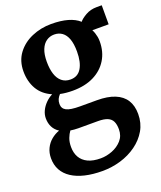

<svg xmlns="http://www.w3.org/2000/svg" viewBox="-152 -665 863 1028"><g transform="rotate(-20 280.0 -151.0)"><path d="M253.5 266.5Q198 266.5 154 256Q110 245.5 79.2 225.2Q48.5 205 32.5 175.8Q16.5 146.5 16.5 108.5Q16.5 77 28.8 52Q41 27 61.8 9.8Q82.5 -7.5 108 -16.5Q86 -30.5 74.8 -52.2Q63.5 -74 63.5 -102Q63.5 -124 73.5 -145Q83.5 -166 100.8 -183.5Q118 -201 139.5 -212Q87.5 -234.5 62.2 -278Q37 -321.5 37 -379Q37 -438.5 68.5 -480.8Q100 -523 151.8 -545.2Q203.5 -567.5 263 -567.5Q317.5 -567.5 356.8 -556.2Q396 -545 421 -522.5Q432 -537 459.8 -553Q487.5 -569 523.5 -569H552V-460.5H459Q464 -451.5 467.8 -440.2Q471.5 -429 473.8 -417Q476 -405 476 -391.5Q476 -331.5 448.2 -286.5Q420.5 -241.5 370.2 -216.8Q320 -192 250.5 -192Q231 -192 213.2 -193.8Q195.5 -195.5 179.5 -199Q169.5 -188.5 164 -176.5Q158.5 -164.5 158.5 -149.5Q158.5 -123 180.8 -111.5Q203 -100 258 -100H354Q414.5 -100 455.2 -83.5Q496 -67 516.2 -35Q536.5 -3 536.5 44.5Q536.5 96 512.8 137Q489 178 448.5 207.2Q408 236.5 357.5 251.5Q307 266.5 253.5 266.5ZM267.5 199.5Q300 199.5 333.2 186.8Q366.5 174 389 148.8Q411.5 123.5 411.5 86.5Q411.5 59 403.2 41.5Q395 24 375.2 15.5Q355.5 7 320.5 7H209.5Q197.5 7 186 6Q174.5 5 165 3.5Q154 18 146 39Q138 60 138 88Q138 122 152.2 147Q166.5 172 195.2 185.8Q224 199.5 267.5 199.5ZM260 -252.5Q301.5 -252.5 322.2 -286.8Q343 -321 343 -381.5Q343 -425.5 332.8 -453.5Q322.5 -481.5 303.5 -495.2Q284.5 -509 258.5 -509Q233.5 -509 213.8 -495.2Q194 -481.5 183 -454Q172 -426.5 172 -385Q172 -344.5 181.5 -314.8Q191 -285 210.8 -268.8Q230.5 -252.5 260 -252.5Z"/></g></svg>

Font: Merriweather 24pt SemiCondensed
Style: Bold
Weight: 700
Width: 4
Designer: Eben Sorkin
Foundry: Eben Sorkin
Version: Version 2.100